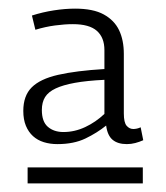

<svg xmlns="http://www.w3.org/2000/svg" viewBox="-20 -698 385 445"><path d="M44 -273V-310H311V-273ZM34 -441Q34 -476 53.5 -495.5Q73 -515 114.5 -524.5Q156 -534 222 -538V-582Q222 -611 204.5 -626.5Q187 -642 149 -642Q130 -642 107.5 -639Q85 -636 62 -629L54 -662Q79 -670 105 -674Q131 -678 154 -678Q196 -678 220.5 -664.5Q245 -651 256 -628Q267 -605 267 -573V-435Q267 -414 273.5 -406.5Q280 -399 289 -399Q293 -399 297.5 -400Q302 -401 306 -403L312 -373Q303 -369 293.5 -366.5Q284 -364 274 -364Q253 -364 241 -374Q229 -384 226 -407Q205 -390 178 -377Q151 -364 113 -364Q96 -364 81.5 -368.5Q67 -373 56.5 -382.5Q46 -392 40 -406.5Q34 -421 34 -441ZM77 -443Q77 -416 91 -404Q105 -392 127 -392Q153 -392 177.5 -403.5Q202 -415 222 -434V-513Q181 -511 153.5 -506Q126 -501 109 -493Q92 -485 84.5 -473Q77 -461 77 -443Z"/></svg>

Font: Georama ExtraCondensed Thin Light
Style: Regular
Weight: 300
Version: Version 1.001